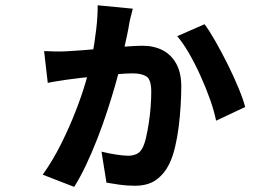

<svg xmlns="http://www.w3.org/2000/svg" viewBox="-20 -651 1040 738"><path d="M490.5 -617.6Q487.1 -602.9 483 -588.1Q478.9 -573.2 477.1 -562.3Q474.5 -544.6 468.3 -515.3Q462 -486.1 455.3 -455.6Q448.5 -425.1 443.9 -404.5Q435.9 -369.1 422.3 -321.8Q408.8 -274.5 391.3 -221.5Q373.9 -168.4 353.2 -115.5Q332.5 -62.7 310.1 -15.4Q287.6 31.9 265.1 67.3L144.2 20.5Q184 -35.7 215.2 -98.5Q246.4 -161.2 270.4 -222.7Q294.4 -284.1 309.9 -337.6Q325.3 -391.1 333 -428.1Q344 -487.7 350 -539.7Q356 -591.7 355.4 -630.7ZM766.2 -557.9Q784.7 -533.3 808.3 -491.9Q831.9 -450.5 855.4 -403.3Q878.9 -356.2 896.8 -312.8Q914.8 -269.4 922.4 -239.8L810.7 -187.1Q803.3 -223.9 787.2 -269.3Q771.2 -314.6 750.1 -360.9Q729.1 -407.2 706 -447.1Q682.9 -486.9 661.1 -511.9ZM149.5 -454.6Q173.6 -453.6 194 -453.2Q214.3 -452.8 235 -453.8Q257.6 -454.8 297.2 -457.9Q336.8 -461 381.7 -465.1Q426.6 -469.2 465.7 -472.2Q504.9 -475.2 527.6 -475.2Q571.9 -475.2 605.4 -457.8Q638.9 -440.3 657.8 -405.6Q676.8 -370.9 676.8 -318.7Q676.8 -286.7 674.4 -246.3Q672.1 -205.8 666.9 -164.3Q661.7 -122.7 652.8 -85.3Q643.9 -47.9 630.5 -20.7Q612.5 16.3 581.1 39.7Q549.7 63 498 63Q466.7 63 437.1 58.6Q407.4 54.2 389.2 51L370.2 -68.1Q397.6 -61.2 426.6 -56.8Q455.5 -52.4 473.4 -52.4Q488.7 -52.4 503.1 -58.2Q517.6 -63.9 526.5 -80.2Q535 -94.8 541.1 -121.2Q547.3 -147.6 552.1 -179.4Q557 -211.2 559.2 -242.6Q561.4 -274 561.4 -297.5Q561.4 -345.3 542.9 -357.1Q524.4 -369 489.1 -369Q467.9 -369 433.3 -366.1Q398.7 -363.2 360.3 -359.2Q321.9 -355.2 288.5 -351.3Q255.2 -347.4 236.6 -344.7Q220.8 -342.1 200 -339Q179.3 -336 163.6 -332.4Z"/></svg>

Font: Noto Sans HK Thin
Style: Regular
Weight: 100
Designer: Ryoko NISHIZUKA 西塚涼子 (kana, bopomofo & ideographs); Paul D. Hunt (Latin, Greek & Cyrillic); Sandoll Communications 산돌커뮤니
Foundry: Adobe
Version: Version 2.004-H2;hotconv 1.0.118;makeotfexe 2.5.65603